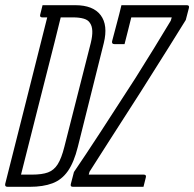

<svg xmlns="http://www.w3.org/2000/svg" viewBox="-35 -720 749 740"><path d="M255 -700Q324 -700 353 -661.5Q382 -623 365 -554L265 -154Q250 -94 226.5 -60.5Q203 -27 167 -13.5Q131 0 80 0H-6Q-17 0 -15 -11Q24 -167 64.5 -325.5Q105 -484 147 -653H128Q117 -653 120 -664Q122 -673 124.5 -682Q127 -691 129 -700ZM518 0H246Q235 0 238 -11L250 -57Q293 -120 352 -210.5Q411 -301 487 -419Q524 -478 559.5 -535.5Q595 -593 623 -640L627 -653H471Q465 -627 458 -601Q451 -575 445 -550H406Q395 -550 397 -561Q406 -596 415.5 -631Q425 -666 433 -700H685Q696 -700 693 -689L681 -643Q656 -603 615 -537Q574 -471 506 -364Q436 -255 388.5 -181Q341 -107 310 -58L307 -47H519Q530 -47 527 -36ZM46 -47H88Q127 -47 150 -55.5Q173 -64 187.5 -87Q202 -110 213 -154L315 -555Q328 -608 312 -631Q305 -643 288 -648Q271 -653 246 -653H199Q193 -629 187 -604.5Q181 -580 175 -556Q143 -429 110.5 -302Q78 -175 46 -47Z"/></svg>

Font: Recursive Mn Lnr St Lt
Style: Italic
Weight: 300
Italic angle: -15°
Monospace: yes
Version: Version 1.079;hotconv 1.0.112;makeotfexe 2.5.65598; ttfautoh